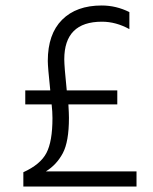

<svg xmlns="http://www.w3.org/2000/svg" viewBox="-20 -679 557 699"><path d="M477 0H65V-52Q127 -80 149 -122Q171 -164 171 -249Q171 -272 168 -299H72V-350H163Q154 -436 154 -457Q154 -555 206 -607Q258 -659 350 -659Q403 -659 451 -635V-573Q402 -600 351 -600Q214 -600 214 -463Q214 -438 223 -350H407V-299H229Q231 -265 231 -250Q231 -163 208.5 -121Q186 -79 147 -55H477Z"/></svg>

Font: Hind Kochi Light
Style: Regular
Weight: 300
Designer: Dhruvi Tolia
Foundry: Indian Type Foundry
Version: Version 0.702;PS 1.0;hotconv 1.0.81;makeotf.lib2.5.63406